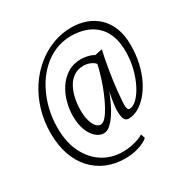

<svg xmlns="http://www.w3.org/2000/svg" viewBox="-218 -938 1332 1372"><g transform="rotate(-30 447.5 -252.0)"><path d="M51.5 -170.5Q51.5 -272 78.2 -360.8Q105 -449.5 152.5 -521.8Q200 -594 263.8 -646.2Q327.5 -698.5 401.8 -726.5Q476 -754.5 555.5 -754.5Q621 -754.5 676.8 -734.2Q732.5 -714 774.2 -674Q816 -634 839.2 -574.5Q862.5 -515 862.5 -436Q862.5 -353 846 -282.8Q829.5 -212.5 801.2 -157.2Q773 -102 737.5 -63.2Q702 -24.5 663.8 -4.5Q625.5 15.5 589 15.5Q568 15.5 558.2 2Q548.5 -11.5 545.8 -33.5Q543 -55.5 543 -80Q543 -92 545.5 -113.8Q548 -135.5 552.8 -163.5Q557.5 -191.5 564 -221.5Q548.5 -182 528.5 -140Q508.5 -98 484.5 -62.2Q460.5 -26.5 434.5 -4.2Q408.5 18 381.5 18Q350 18 319.8 -7.2Q289.5 -32.5 269.8 -81.8Q250 -131 250.5 -203Q251 -256.5 266.2 -312.8Q281.5 -369 312.8 -416.8Q344 -464.5 391.2 -494.2Q438.5 -524 502 -524Q516 -524 535 -521.2Q554 -518.5 573.5 -512.8Q593 -507 607 -497.5L668.5 -510.5Q661.5 -483 654 -444.2Q646.5 -405.5 639.2 -362.2Q632 -319 626 -275.8Q620 -232.5 616.5 -195.5Q613 -157 610.2 -123.2Q607.5 -89.5 608.5 -75Q609 -65.5 612.5 -53.8Q616 -42 627 -42Q658 -42 689.8 -73Q721.5 -104 748.5 -156.8Q775.5 -209.5 792 -275.5Q808.5 -341.5 808.5 -411.5Q808.5 -492 785.8 -547.5Q763 -603 723.5 -637.2Q684 -671.5 633 -687.2Q582 -703 525.5 -703Q451 -703 387.5 -674.8Q324 -646.5 273.2 -596.5Q222.5 -546.5 186.8 -480.2Q151 -414 132 -338Q113 -262 113 -182Q113 -63.5 154.8 22Q196.5 107.5 269.2 153.8Q342 200 434 200Q472.5 200 506.2 193.2Q540 186.5 565.8 176.8Q591.5 167 606.5 157.5L618 192.5Q586.5 218.5 536 234.2Q485.5 250 425.5 250Q342 250 273.5 221Q205 192 155.2 137.5Q105.5 83 78.5 5Q51.5 -73 51.5 -170.5ZM318.5 -208Q318.5 -161.5 328 -125Q337.5 -88.5 354.8 -68Q372 -47.5 394 -47.5Q413 -47.5 435 -71.8Q457 -96 479.2 -136.8Q501.5 -177.5 522.5 -228Q543.5 -278.5 560.5 -332.2Q577.5 -386 588.5 -435Q579 -448.5 562.2 -457.2Q545.5 -466 527.8 -470.2Q510 -474.5 496.5 -474.5Q446.5 -474.5 412.2 -450.2Q378 -426 357.5 -386.5Q337 -347 327.8 -300.2Q318.5 -253.5 318.5 -208Z"/></g></svg>

Font: Merriweather 24pt SemiCondensed Light
Style: Italic
Weight: 300
Width: 4
Italic angle: -7.8°
Designer: Eben Sorkin
Foundry: Eben Sorkin
Version: Version 2.101